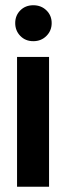

<svg xmlns="http://www.w3.org/2000/svg" viewBox="-20 -712 252 732"><path d="M45 -495V0H167V-495ZM38 -624Q38 -595 57.5 -575Q77 -555 107 -555Q137 -555 157 -575Q177 -595 177 -624Q177 -653 157 -672.5Q137 -692 107 -692Q77 -692 57.5 -672.5Q38 -653 38 -624Z"/></svg>

Font: Moniqa Black
Style: Regular
Weight: 900
Designer: Rajesh Rajput
Foundry: Rajesh Rajput
Version: Version 1.000